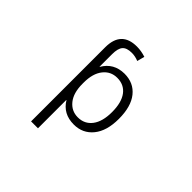

<svg xmlns="http://www.w3.org/2000/svg" viewBox="-221 -981 1442 1442"><g transform="rotate(45 500.0 -260.0)"><path d="M290 219.7V-567.4Q290 -740.2 455.1 -740.2Q501 -740.2 548.8 -724.6L533.2 -665Q496.1 -679.7 461.9 -679.7Q408.2 -679.7 385.7 -654.3Q363.3 -628.9 363.3 -567.4V-434.6H365.2Q419.9 -529.3 533.2 -530.3Q630.9 -530.3 687 -460.4Q743.2 -390.6 743.2 -259.8Q743.2 -131.8 685.5 -61Q627.9 9.8 533.2 9.8Q419.9 9.8 365.2 -81.1H363.3V219.7ZM670.9 -259.8Q670.9 -361.3 630.4 -415.5Q589.8 -469.7 516.6 -469.7Q448.2 -469.7 405.8 -416Q363.3 -362.3 363.3 -266.6V-252.9Q363.3 -156.2 406.2 -103Q449.2 -49.8 516.6 -49.8Q587.9 -49.8 629.4 -104.5Q670.9 -159.2 670.9 -259.8Z"/></g></svg>

Font: GenEi Gothic M SemiLight
Style: Regular
Weight: 350
Designer: o_tamon (Modified); [Source Han Sans]
Ryoko NISHIZUKA  (kana & ideographs); Paul D. Hunt (Latin, Greek & Cyrillic); Wenl
Version: Version 1.1a;Original Version 1.004